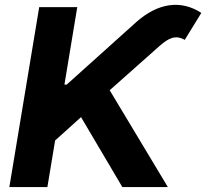

<svg xmlns="http://www.w3.org/2000/svg" viewBox="-20 -756 834 776"><path d="M17.8 0H171.5L202.8 -188.2L307.5 -282.7L474.4 0H658.4L423.3 -391.3L625 -570.3C662.3 -603 690 -615.8 726.6 -594.8L793.7 -703.8C710.9 -757.8 618.3 -744.3 530.9 -666.9L249.6 -414.1H240.4L292.3 -727.3H138.5Z"/></svg>

Font: Margiela Sans
Style: Bold Italic
Weight: 700
Italic angle: -9.39999°
Designer: Stefan Endress, Andreas Faust
Version: Version 1.100;FEAKit 1.0